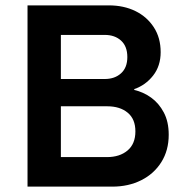

<svg xmlns="http://www.w3.org/2000/svg" viewBox="-20 -695 692 715"><path d="M82.5 0V-675H385Q440.8 -675 484.2 -653.8Q527.5 -632.5 552.9 -593.3Q578.3 -554.2 578.3 -500.8Q578.3 -449.2 550 -413.3Q521.7 -377.5 480 -363.3V-360Q513.3 -352.5 542.5 -331.7Q571.7 -310.8 590 -276.2Q608.3 -241.7 608.3 -193.3Q608.3 -135 580.8 -91.2Q553.3 -47.5 505.8 -23.8Q458.3 0 398.3 0ZM206.7 -110H378.3Q425.8 -110 455 -134.6Q484.2 -159.2 484.2 -205.8Q484.2 -251.7 455.4 -275.4Q426.7 -299.2 379.2 -299.2H206.7ZM206.7 -400.8H370Q407.5 -400.8 430.8 -422.1Q454.2 -443.3 454.2 -482.5Q454.2 -522.5 430.8 -543.8Q407.5 -565 370 -565H206.7Z"/></svg>

Font: Funnel Sans SemiBold
Style: Regular
Weight: 600
Designer: NORD ID, Kristian Moeller
Foundry: Dicotype
Version: Version 1.000